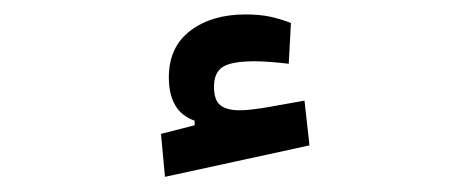

<svg xmlns="http://www.w3.org/2000/svg" viewBox="-20 -797 626 262"><path d="M205.1 -555.7 199.7 -614.3 279.8 -634.8 274.9 -603 245.6 -620.6V-632.3Q210.4 -644.5 210.4 -691.4Q210.4 -732.9 239.7 -755.1Q269 -777.3 314.9 -777.3Q335.4 -777.3 350.1 -773.9Q364.7 -770.5 377 -765.6L374 -710Q362.8 -711.4 349.6 -712.4Q336.4 -713.4 328.1 -713.4Q295.9 -713.4 283.9 -705.6Q272 -697.8 272 -678.7Q272 -660.2 280.8 -653.3Q289.6 -646.5 307.1 -646.5Q321.3 -646.5 347.4 -651.1Q373.5 -655.8 395.5 -659.7L402.3 -598.6Z"/></svg>

Font: Cascadia Code
Style: Regular
Weight: 400
Designer: Aaron Bell
Foundry: Saja Typeworks
Version: Version 2404.023